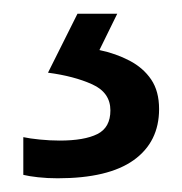

<svg xmlns="http://www.w3.org/2000/svg" viewBox="-20 -20 265 280"><path d="M212 139Q212 187 175 213.5Q138 240 64 240Q49 240 35.5 238.5Q22 237 14 235V180Q23 182 38 183.5Q53 185 67 185Q103 185 122 175.5Q141 166 141 141Q141 115 114.5 103Q88 91 50 86L93 0H151L125 53Q149 58 169 68.5Q189 79 200.5 96Q212 113 212 139Z"/></svg>

Font: Noto Sans Symbols
Style: Regular
Weight: 400
Designer: Monotype Design Team
Foundry: Monotype Imaging Inc.
Version: Version 2.002